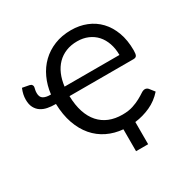

<svg xmlns="http://www.w3.org/2000/svg" viewBox="-178 -811 1102 1123"><g transform="rotate(-30 372.5 -249.0)"><path d="M447.3 -650.9Q503.4 -650.9 551 -631.8Q598.6 -612.8 633.3 -576.2Q668 -539.6 687.5 -486.6Q707 -433.6 707 -365.7Q707 -339.4 701.2 -330.1Q695.3 -320.8 679.7 -320.8H247.6Q249 -259.3 264.4 -212.6Q279.8 -166 307.6 -134.8Q335.4 -103.5 374.5 -87.6Q413.6 -71.8 462.9 -71.8Q504.4 -71.8 534.4 -81.8Q564.5 -91.8 586.2 -103.8Q607.9 -115.7 622.6 -125.7Q637.2 -135.7 648.9 -135.7Q655.8 -135.7 661.4 -132.8Q667 -129.9 670.9 -125.5L697.3 -91.8Q659.2 -48.8 609.6 -26.4Q560.1 -3.9 505.4 2.9V152.8H423.8V4.9Q366.7 0 318.4 -23.4Q270 -46.9 234.6 -88.1Q199.2 -129.4 178.7 -187.7Q158.2 -246.1 156.2 -320.8H152.3Q125 -320.8 100.3 -325.7Q75.7 -330.6 56.9 -343Q38.1 -355.5 26.9 -376.7Q15.6 -397.9 15.6 -430.2Q15.6 -448.2 19.3 -465.1Q22.9 -481.9 31.2 -502L77.6 -493.2Q88.4 -490.7 92.3 -484.6Q96.2 -478.5 96.2 -473.6Q96.2 -467.8 93.3 -457Q90.3 -446.3 90.3 -432.1Q90.3 -404.3 107.4 -393.8Q124.5 -383.3 153.8 -383.3H158.7Q165.5 -440.9 188.2 -490Q210.9 -539.1 247.8 -574.7Q284.7 -610.4 335 -630.6Q385.3 -650.9 447.3 -650.9ZM446.3 -576.2Q403.8 -576.2 369.9 -562.5Q335.9 -548.8 311 -523.4Q286.1 -498 271 -462.6Q255.9 -427.2 250.5 -383.3H621.1Q621.1 -426.8 608.6 -462.4Q596.2 -498 573.5 -523.2Q550.8 -548.3 518.3 -562.3Q485.8 -576.2 446.3 -576.2Z"/></g></svg>

Font: Carlito
Style: Regular
Weight: 400
Designer: Lukasz Dziedzic
Foundry: tyPoland Lukasz Dziedzic
Version: Version 1.104